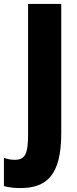

<svg xmlns="http://www.w3.org/2000/svg" viewBox="-81 -734 391 978"><path d="M22 224C155 224 231 161 231 -55V-714H62V-47C62 51 46 80 -6 80C-27 80 -45 76 -61 70V214C-35 221 -7 224 22 224Z"/></svg>

Font: Noto Sans Devanagari ExtraCondensed Black
Style: Regular
Weight: 900
Width: 2
Designer: Jelle Bosma - Monotype Design Team
Foundry: Monotype Imaging Inc.
Version: Version 2.004